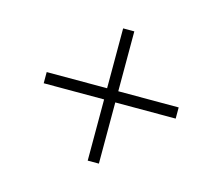

<svg xmlns="http://www.w3.org/2000/svg" viewBox="-78 -656 805 697"><g transform="rotate(15 325.0 -307.5)"><path d="M77 -289V-331H573V-289ZM304 -59V-556H346V-59Z"/></g></svg>

Font: Azeret Mono Thin
Style: Regular
Weight: 100
Designer: Martin Vácha
Foundry: Displaay
Version: Version 1.002